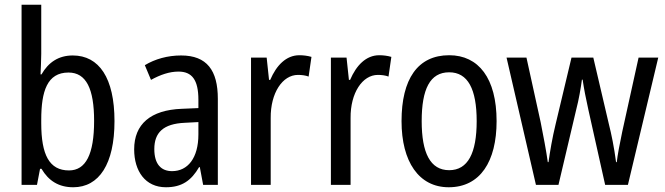

<svg xmlns="http://www.w3.org/2000/svg" viewBox="-20 -780 2806 810"><path d="M154 -553V-760H71V0H136L149 -68H155C185 -17 228 10 289 10C398 10 463 -88 463 -269C463 -451 398 -546 287 -546C227 -546 184 -517 155 -466H151C152 -493 154 -524 154 -553ZM269 -474C344 -474 377 -405 377 -270C377 -129 342 -61 271 -61C188 -61 154 -127 154 -260V-275C154 -395 179 -474 269 -474Z M744 -546C687 -546 634 -531 591 -505L617 -443C657 -465 695 -478 733 -478C790 -478 817 -443 817 -359V-324L747 -321C615 -316 546 -256 546 -150C546 -58 593 10 680 10C747 10 787 -18 820 -75H823L837 0H899V-363C899 -483 853 -546 744 -546ZM760 -262 817 -265V-213C817 -113 772 -58 706 -58C660 -58 631 -87 631 -151C631 -220 668 -258 760 -262Z M1243 -547C1187 -547 1146 -504 1120 -443H1115L1105 -537H1039V0H1122V-282C1121 -388 1172 -464 1237 -464C1253 -464 1269 -462 1282 -457L1294 -540C1277 -545 1259 -547 1243 -547Z M1580 -547C1524 -547 1483 -504 1457 -443H1452L1442 -537H1376V0H1459V-282C1458 -388 1509 -464 1574 -464C1590 -464 1606 -462 1619 -457L1631 -540C1614 -545 1596 -547 1580 -547Z M2075 -269C2075 -450 1999 -547 1875 -547C1742 -547 1674 -446 1674 -269C1674 -98 1747 10 1873 10C2006 10 2075 -99 2075 -269ZM1759 -269C1759 -404 1794 -475 1875 -475C1954 -475 1991 -404 1991 -269C1991 -134 1954 -62 1875 -62C1795 -62 1759 -135 1759 -269Z M2462 -318 2533 0H2629L2757 -537H2674L2605 -224C2594 -172 2585 -124 2582 -96H2579C2571 -158 2559 -216 2549 -255L2483 -537H2391L2324 -256C2310 -199 2300 -139 2294 -96H2291C2284 -147 2272 -208 2261 -264L2201 -537H2117L2241 0H2336L2411 -318C2422 -360 2430 -407 2435 -444H2438C2443 -409 2452 -362 2462 -318Z"/></svg>

Font: Noto Sans Bengali Condensed
Style: Regular
Weight: 400
Width: 3
Designer: Jelle Bosma - Monotype Design Team
Foundry: Monotype Imaging Inc.
Version: Version 2.003